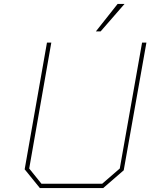

<svg xmlns="http://www.w3.org/2000/svg" viewBox="-20 -953 762 973"><path d="M466 -794 576 -933H611L490 -794ZM182 0 105 -95 218 -737H240L128 -99L190 -22H498L587 -99L700 -737H722L607 -90L503 0Z"/></svg>

Font: Tomorrow Thin
Style: Italic
Weight: 250
Italic angle: -10°
Designer: Tony de Marco, Monica Rizzolli
Foundry: Just in Type
Version: Version 2.002